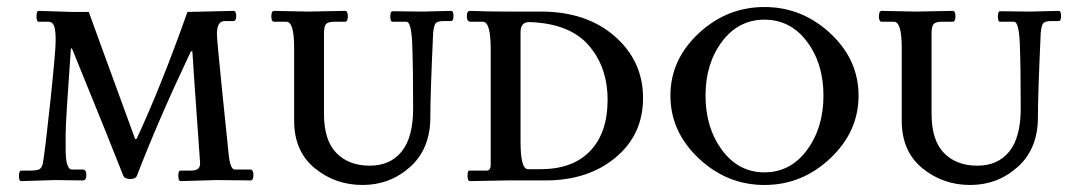

<svg xmlns="http://www.w3.org/2000/svg" viewBox="-20 -514 3043 547"><path d="M514 -480 645 -483Q653 -483 653 -468.5Q653 -454 645 -454H620Q598 -454 598 -417Q598 -401 612.5 -259Q627 -117 631.5 -74Q636 -31 649 -31H693Q702 -31 702 -15.5Q702 0 694 0L596 -1L495 2Q488 2 488 -13Q488 -28 494 -28H525Q552 -28 550 -51Q530 -331 528 -368H524Q431 -172 370 -13Q366 -4 350.5 -4Q335 -4 331 -14Q304 -84 185 -376H182Q167 -169 167 -131Q167 -93 167 -90Q167 -31 185 -31H216Q226 -31 226 -15.5Q226 0 216 0L136 -1L40 2Q34 2 34 -13Q34 -28 41 -28H65Q89 -28 94.5 -33.5Q100 -39 102 -48Q109 -89 123.5 -226Q138 -363 138.5 -394.5Q139 -426 134.5 -439Q130 -452 118 -452H90Q84 -452 84 -467.5Q84 -483 90 -483L186 -480H233Q242 -454 365 -118H369Q439 -268 514 -480Z M1183 -481 1265 -483Q1272 -483 1272 -468.5Q1272 -454 1265 -454H1244Q1226 -454 1221 -447.5Q1216 -441 1214 -421Q1206 -245 1206 -180Q1206 -90 1148.5 -38.5Q1091 13 1013 13Q935 13 876.5 -35Q818 -83 818 -170V-378Q818 -452 796 -452H761Q753 -452 753 -467.5Q753 -483 761 -483L858 -481L963 -483Q971 -483 971 -467.5Q971 -452 963 -452H932Q914 -452 908.5 -445Q903 -438 903 -419V-190Q903 -114 938.5 -78Q974 -42 1033 -42Q1092 -42 1124.5 -82.5Q1157 -123 1157 -205Q1157 -321 1154.5 -386.5Q1152 -452 1138 -452H1098Q1092 -452 1092 -467Q1092 -482 1098 -482Z M1426 0 1319 2Q1312 2 1312 -13Q1312 -28 1317 -28H1366Q1378 -28 1378 -45V-373Q1378 -452 1356 -452H1321Q1310 -452 1310 -467.5Q1310 -483 1319 -483Q1371 -481 1424 -481H1521Q1651 -481 1731.5 -410.5Q1812 -340 1812 -235Q1812 -130 1733.5 -65Q1655 0 1535 0ZM1487 -451Q1463 -451 1463 -422V-110Q1463 -32 1484 -32H1520Q1612 -32 1661.5 -84Q1711 -136 1711 -229.5Q1711 -323 1657 -385Q1603 -447 1490 -451Q1488 -451 1487 -451Z M1970.5 -419Q2051 -494 2158 -494Q2265 -494 2345.5 -419Q2426 -344 2426 -241.5Q2426 -139 2345.5 -63Q2265 13 2158 13Q2051 13 1970.5 -63Q1890 -139 1890 -241.5Q1890 -344 1970.5 -419ZM2279 -395.5Q2232 -458 2158 -458Q2084 -458 2037 -395.5Q1990 -333 1990 -241.5Q1990 -150 2037 -86.5Q2084 -23 2158 -23Q2232 -23 2279 -86.5Q2326 -150 2326 -241.5Q2326 -333 2279 -395.5Z M2914 -481 2996 -483Q3003 -483 3003 -468.5Q3003 -454 2996 -454H2975Q2957 -454 2952 -447.5Q2947 -441 2945 -421Q2937 -245 2937 -180Q2937 -90 2879.5 -38.5Q2822 13 2744 13Q2666 13 2607.5 -35Q2549 -83 2549 -170V-378Q2549 -452 2527 -452H2492Q2484 -452 2484 -467.5Q2484 -483 2492 -483L2589 -481L2694 -483Q2702 -483 2702 -467.5Q2702 -452 2694 -452H2663Q2645 -452 2639.5 -445Q2634 -438 2634 -419V-190Q2634 -114 2669.5 -78Q2705 -42 2764 -42Q2823 -42 2855.5 -82.5Q2888 -123 2888 -205Q2888 -321 2885.5 -386.5Q2883 -452 2869 -452H2829Q2823 -452 2823 -467Q2823 -482 2829 -482Z"/></svg>

Font: Sedan SC
Style: Regular
Weight: 400
Designer: Sebastian Salazar
Foundry: Sebastian Salazar
Version: Version 1.001